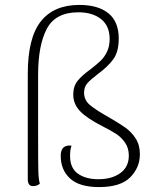

<svg xmlns="http://www.w3.org/2000/svg" viewBox="-20 -749 632 781"><path d="M93 -20V-449Q93 -595 146 -662Q199 -729 303 -729Q379 -729 421 -695Q463 -661 463 -592Q463 -538 440.5 -507.5Q418 -477 377 -447Q348 -425 335 -410Q322 -395 322 -372Q322 -342 345.5 -322Q369 -302 426 -270Q466 -247 490.5 -229.5Q515 -212 532 -185.5Q549 -159 549 -122Q549 -67 509.5 -27.5Q470 12 383 12Q303 12 265 -23Q227 -58 227 -115Q227 -151 253 -156Q256 -157 261 -157Q268 -157 271 -156Q265 -141 265 -115Q265 -65 297 -42.5Q329 -20 380 -20Q435 -20 469.5 -45Q504 -70 504 -116Q504 -147 488.5 -169Q473 -191 453 -204Q433 -217 396 -236Q333 -268 305.5 -297Q278 -326 278 -364Q278 -398 295.5 -420Q313 -442 348 -467Q375 -488 390 -502.5Q405 -517 415.5 -539Q426 -561 426 -590Q426 -644 391 -671.5Q356 -699 299 -699Q206 -699 170.5 -632Q135 -565 135 -444V-205Q135 -84 136 -51.5Q137 -19 142 -2Q132 8 114 8Q93 8 93 -20Z"/></svg>

Font: Arima Madurai ExtraLight
Style: Regular
Weight: 275
Designer: Joana Correia and Natanael Gama
Foundry: NDISCOVER
Version: Version 1.019